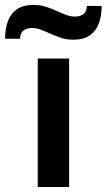

<svg xmlns="http://www.w3.org/2000/svg" viewBox="-71 -744 424 764"><path d="M79.2 0V-511H204V0ZM220.7 -586Q192.4 -586 168.9 -594.4Q145.5 -602.8 125 -612Q107.3 -620.2 90.4 -626.4Q73.5 -632.6 55.7 -632.6Q37.2 -632.6 23.2 -623Q9.3 -613.4 8.7 -590H-50.7Q-50.7 -629 -39.7 -659.5Q-28.7 -689.9 -3.8 -707.1Q21.1 -724.4 62.7 -724.4Q91.1 -724.4 114.4 -716.3Q137.8 -708.3 158.2 -698.9Q175.7 -690.7 193 -684.4Q210.2 -678 227.7 -678Q246.7 -678 260.4 -687.5Q274.1 -697 274.7 -720.4H333.5Q333.5 -682 322.6 -651.6Q311.8 -621.3 287 -603.6Q262.3 -586 220.7 -586Z"/></svg>

Font: Overpass
Style: Regular
Weight: 400
Designer: Delve Withrington, Dave Bailey, Thomas Jockin
Foundry: Delve Fonts LLC
Version: Version 4.000